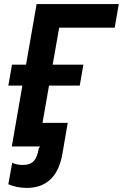

<svg xmlns="http://www.w3.org/2000/svg" viewBox="-20 -720 604 944"><path d="M38 0H178L171 8C161 68 140 91 92 91C73 91 56 88 40 80L21 186C46 197 80 204 111 204C214 204 269 141 287 35L313 -116H189L221 -299H372L390 -402H239L271 -584H544L564 -700H160L108 -402H39L21 -299H90Z"/></svg>

Font: Fixel Display 20240404 SemiBold
Style: Italic
Weight: 600
Italic angle: -10°
Designer: AlfaBravo + MacPaw
Foundry: Kyrylo Tkachov, Marchela Mozhyna, Serhii Makarenko, Maria Weinstein, Zakhar Kryvoshyya
Version: Version 1.211;Glyphs 3.2 (3225)